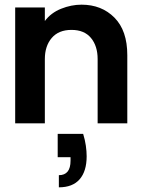

<svg xmlns="http://www.w3.org/2000/svg" viewBox="-20 -528 602 822"><path d="M45 0V-496H172V-438Q198 -473 241.5 -490.5Q285 -508 329 -508Q415 -508 470 -452.5Q525 -397 525 -292V0H398V-275Q398 -331 369.5 -365.5Q341 -400 286 -400Q231 -400 201.5 -365.5Q172 -331 172 -275V0ZM232 274V222Q282 222 282 160V145H227V45H336Q344 71 347.5 95.5Q351 120 351 141Q351 205 321 239.5Q291 274 232 274Z"/></svg>

Font: Rethink Sans
Style: Bold
Weight: 700
Designer: The Rethink Sans project authors (Hans Thiessen). DM Sans designed by Colophon Foundry.
Foundry: Rethink Communications LLC
Version: Version 1.001